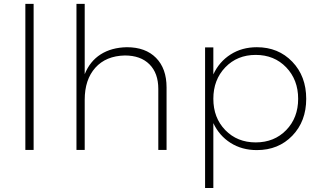

<svg xmlns="http://www.w3.org/2000/svg" viewBox="-20 -762 1624 976"><path d="M108.9 0V-742.2H150.9V0Z M368.7 0V-742.2H410.6V-384.8Q437 -450.7 491.7 -485.6Q546.4 -520.5 625 -522Q719.7 -522 773.2 -467.8Q826.7 -413.6 826.7 -317.9V0H784.7V-310.1Q784.7 -390.1 739.7 -435.1Q694.8 -480 614.7 -480Q518.6 -478 464.6 -417.7Q410.6 -357.4 410.6 -254.9V0Z M1022.5 193.8V-521H1064.5V-383.8Q1094.2 -448.2 1152.1 -485.1Q1210 -522 1285.6 -522Q1395 -522 1465.8 -448.2Q1536.6 -374.5 1536.6 -259.8Q1536.6 -145.5 1466.1 -72.3Q1395.5 1 1285.6 1Q1210 1 1152.1 -35.6Q1094.2 -72.3 1064.5 -136.2V193.8ZM1279.8 -38.1Q1374 -38.1 1434.8 -100.6Q1495.6 -163.1 1495.6 -259.8Q1495.6 -356.4 1434.8 -419.7Q1374 -482.9 1279.8 -482.9Q1186 -482.9 1125.2 -419.7Q1064.5 -356.4 1064.5 -259.8Q1064.5 -163.1 1125.2 -100.6Q1186 -38.1 1279.8 -38.1Z"/></svg>

Font: Montserrat Ultra Light
Style: Regular
Weight: 200
Designer: Julieta Ulanovsky
Foundry: Julieta Ulanovsky
Version: Version 3.001;PS 003.001;hotconv 1.0.70;makeotf.lib2.5.58329